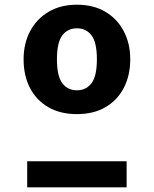

<svg xmlns="http://www.w3.org/2000/svg" viewBox="-20 -798 655 818"><path d="M307.7 -777.9Q378.5 -777.9 429.2 -747.7Q480 -717.4 507.4 -664.9Q534.9 -612.3 534.9 -545.6Q534.9 -476.4 507.4 -423.6Q480 -370.8 429.2 -341.3Q378.5 -311.8 307.7 -311.8Q236.9 -311.8 185.9 -341.3Q134.9 -370.8 107.7 -423.3Q80.5 -475.9 80.5 -545.6Q80.5 -611.8 107.9 -664.4Q135.4 -716.9 186.4 -747.4Q237.4 -777.9 307.7 -777.9ZM307.7 -677.4Q268.2 -677.4 245.4 -647.2Q222.6 -616.9 222.6 -545.6Q222.6 -473.8 245.4 -443.6Q268.2 -413.3 307.7 -413.3Q347.2 -413.3 370 -443.6Q392.8 -473.8 392.8 -545.6Q392.8 -616.9 370 -647.2Q347.2 -677.4 307.7 -677.4ZM519.5 -110.8V0H95.9V-110.8Z"/></svg>

Font: FiraCode Nerd Font
Style: Bold
Weight: 700
Designer: Carrois Corporate, Edenspiekermann AG, Nikita Prokopov
Foundry: Carrois Corporate, Edenspiekermann AG, Nikita Prokopov
Version: Version 6.002;Nerd Fonts 2.1.0